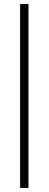

<svg xmlns="http://www.w3.org/2000/svg" viewBox="-20 -763 239 944"><path d="M79 161V-743H120V161Z"/></svg>

Font: Saira ExtraCondensed ExtraLight
Style: Regular
Weight: 250
Width: 2
Designer: Hector Gatti with collaboration of the Omnibus-Type team
Foundry: Omnibus-Type
Version: Version 1.101